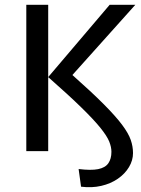

<svg xmlns="http://www.w3.org/2000/svg" viewBox="-20 -632 591 803"><path d="M319 148.8 308.8 74.9Q360.6 81.3 390.4 75.4Q420.2 69.4 433.1 50.8Q446 32.3 446 2.8Q446 -17 436.8 -40Q427.5 -62.9 400.5 -96.6Q373.5 -130.4 320.8 -181.9Q268.1 -233.5 181.6 -309.6L438.7 -612H546L282.8 -318.3Q364 -246.3 413.7 -196.3Q463.5 -146.3 490.3 -110.5Q517.1 -74.8 526.7 -47.1Q536.3 -19.5 536.3 8.2Q536.3 38.8 519.4 66.9Q502.6 95 472.8 115.6Q442.9 136.2 403.7 145.3Q364.4 154.5 319 148.8ZM90 0V-612H181.6V0Z"/></svg>

Font: Ancizar Sans Thin
Style: Regular
Weight: 100
Designer: Cesar Puertas, Viviana Monsalve, Julian Moncada, Julian Prieto, Jose Castro, Mariel Hernandez, Felipe Aragon, Sara Alarc
Version: Version 8.100